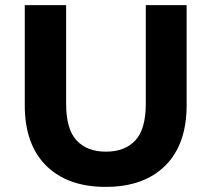

<svg xmlns="http://www.w3.org/2000/svg" viewBox="-20 -720 828 752"><path d="M394 12Q245 12 161 -71Q77 -154 77 -308V-700H239V-314Q239 -214 280 -170Q321 -126 395 -126Q469 -126 510 -170Q551 -214 551 -314V-700H711V-308Q711 -154 627 -71Q543 12 394 12Z"/></svg>

Font: MOST Montserrat
Style: Bold
Weight: 700
Designer: Julieta Ulanovsky
Foundry: Julieta Ulanovsky
Version: Version 8.000;March 11, 2024;FontCreator 15.0.0.2926 64-bit